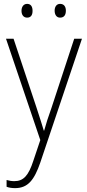

<svg xmlns="http://www.w3.org/2000/svg" viewBox="-20 -729 447 991"><path d="M91 -673C91 -653 101 -638 120 -638C140 -638 148 -652 148 -673C148 -694 140 -709 120 -709C101 -709 91 -693 91 -673ZM262 -674C262 -653 272 -638 290 -638C311 -638 320 -652 320 -674C320 -694 311 -709 290 -709C272 -709 262 -694 262 -674ZM58 242C124 242 157 200 188 110L403 -529H363L246 -173C229 -126 217 -88 208 -55H206C198 -82 188 -114 168 -175L50 -529H11L188 -6L152 101C127 178 101 206 54 206C40 206 28 204 14 200V235C27 240 42 242 58 242Z"/></svg>

Font: Noto Sans SemiCondensed ExtraLight
Style: Regular
Weight: 200
Width: 4
Designer: Monotype Design Team
Foundry: Monotype Imaging Inc.
Version: Version 2.013